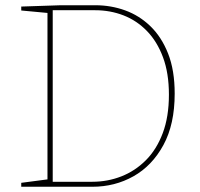

<svg xmlns="http://www.w3.org/2000/svg" viewBox="-20 -712 764 732"><path d="M344 -692Q403 -692 457 -672.5Q511 -653 553.5 -612Q596 -571 621 -507.5Q646 -444 646 -355Q646 -238 603 -159Q560 -80 489 -40Q418 0 332 0H61V-15L168 -29L161 -21V-670L168 -662L61 -672V-687L211 -692ZM332 -19Q390 -19 442.5 -39.5Q495 -60 536 -101Q577 -142 600.5 -204.5Q624 -267 624 -351Q624 -433 601.5 -493.5Q579 -554 540 -594Q501 -634 450.5 -653.5Q400 -673 343 -673H174L181 -680V-12L174 -19Z"/></svg>

Font: Bitter Thin Thin
Style: Regular
Weight: 250
Version: Version 2.002